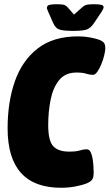

<svg xmlns="http://www.w3.org/2000/svg" viewBox="-20 -880 518 908"><path d="M269 8Q16 8 16 -273Q16 -398 50.5 -496Q85 -594 158.5 -651Q232 -708 349 -708Q379 -708 405.5 -703Q432 -698 446 -693Q465 -686 471.5 -677.5Q478 -669 478 -652Q478 -640 473 -619Q468 -598 459.5 -577Q451 -556 440.5 -541Q430 -526 420 -526Q404 -526 387.5 -531.5Q371 -537 342 -537Q289 -537 260 -501.5Q231 -466 219.5 -409Q208 -352 208 -288Q208 -214 232 -188.5Q256 -163 306 -163Q341 -163 357.5 -168.5Q374 -174 390 -174Q402 -174 408.5 -161Q415 -148 418 -129Q421 -110 422 -92Q423 -74 423 -64Q423 -39 414.5 -29Q406 -19 388 -12Q371 -5 338 1.5Q305 8 269 8ZM425 -860Q445 -860 457.5 -857.5Q470 -855 470 -846Q470 -839 459 -822L424 -770Q407 -745 387.5 -739.5Q368 -734 326 -734Q284 -734 263.5 -739.5Q243 -745 232 -770L209 -822Q206 -829 204 -834Q202 -839 202 -843Q202 -854 214 -857Q226 -860 247 -860Q267 -860 279 -858Q291 -856 302 -843L330 -811L366 -843Q380 -856 392.5 -858Q405 -860 425 -860Z"/></svg>

Font: Asap Condensed Condensed Black
Style: Italic
Weight: 900
Width: 3
Italic angle: -6°
Designer: Pablo Cosgaya
Foundry: Omnibus-Type
Version: Version 3.001; ttfautohint (v1.8.4.7-5d5b)